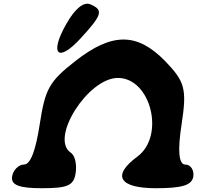

<svg xmlns="http://www.w3.org/2000/svg" viewBox="-20 -1045 1054 1015"><path d="M378 -722C240 -614 219 -576 190 -388C168 -246 141 -175 106 -175C78 -175 49 -145 44 -112C37 -67 80 -50 201 -50C339 -50 370 -64 380 -131C387 -177 376 -224 354 -238C242 -313 445 -633 603 -633C778 -633 854 -326 706 -217C570 -117 609 -50 805 -50C943 -50 995 -66 1002 -112C1007 -145 988 -175 960 -175C925 -175 918 -246 940 -388C969 -576 957 -614 853 -722C705 -874 572 -874 378 -722ZM332 -921C239 -759 285 -710 406 -842C521 -967 528 -992 458 -1022C423 -1037 377 -1000 332 -921Z"/></svg>

Font: Hussar Skorodowane
Style: Ky
Weight: 700
Foundry: Cannot Into Space Fonts
Version: Version 0.892